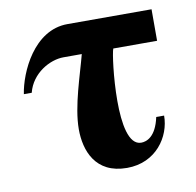

<svg xmlns="http://www.w3.org/2000/svg" viewBox="-61 -523 613 600"><g transform="rotate(-10 246.0 -223.5)"><path d="M218 -361C202 -299 168 -204 168 -131C168 -64 195 14 296 14C388 14 438 -60 438 -127H413C400 -66 370 -56 353 -56C313 -56 302 -125 302 -197C302 -271 313 -349 318 -361H457V-461H190C83 -461 28 -336 18 -269H43C58 -329 117 -361 160 -361Z"/></g></svg>

Font: STIXGeneral
Style: Bold
Weight: 700
Designer: MicroPress Inc., with final additions and corrections provided by Coen Hoffman, Elsevier (retired)
Version: Version 1.1.0